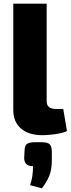

<svg xmlns="http://www.w3.org/2000/svg" viewBox="-20 -720 384 1041"><path d="M233 -700V-171Q233 -149 246.5 -139Q260 -129 286 -129H323L343 -10Q330 -2 305 3Q280 8 254 10.5Q228 13 210 13Q136 13 94 -23Q52 -59 52 -124V-700ZM204 51Q236 51 248 61Q260 71 261 99V148Q261 201 246.5 235Q232 269 207 301L143 284Q152 259 155.5 233.5Q159 208 159 181Q113 181 111 139L113 99Q113 71 125.5 61Q138 51 170 51Z"/></svg>

Font: Exo 2 ExtraBold
Style: Regular
Weight: 800
Designer: Natanael Gama
Foundry: Natanael Gama
Version: Version 2.010